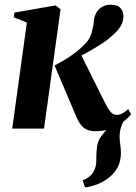

<svg xmlns="http://www.w3.org/2000/svg" viewBox="-20 -548 578 818"><path d="M342 250.5 332.5 220Q354 211.5 366 199.8Q378 188 384 171.5Q390.5 156 390.2 134.2Q390 112.5 392 90.5Q393.5 55 411 33.2Q428.5 11.5 442 -6.5L517.5 -47.5Q503 -29 496.2 -8Q489.5 13 489.5 34Q489.5 48.5 492.5 68.2Q495.5 88 495 106.5Q495 137 482 163.2Q469 189.5 443.5 209Q423 225.5 397.5 236Q372 246.5 342 250.5ZM32 0 94.5 -452 38.5 -474.5 42 -494.5 217 -525 238 -508.5 167.5 0ZM386 11Q363 11 347 2.8Q331 -5.5 319.2 -23.8Q307.5 -42 296.5 -71L212.5 -269Q240 -283.5 262.2 -297.2Q284.5 -311 303 -325.5Q321.5 -340 337.5 -356Q362.5 -379.5 370.5 -408.5Q378.5 -437.5 380 -459.5Q382.5 -482 392.5 -497.2Q402.5 -512.5 417.8 -520.2Q433 -528 450 -528Q481.5 -528 493.5 -513.5Q505.5 -499 506 -480Q506 -454.5 492 -433.5Q478 -412.5 457 -395Q443.5 -382 419.5 -365.8Q395.5 -349.5 366.5 -333Q337.5 -316.5 308.8 -302Q280 -287.5 255 -277.5L322 -321.5L428 -108.5Q440.5 -83.5 451.5 -71Q462.5 -58.5 477.5 -58.5Q487.5 -58.5 500 -64.2Q512.5 -70 526 -83.5L538.5 -61Q527 -46.5 506 -29.8Q485 -13 454.8 -1Q424.5 11 386 11Z"/></svg>

Font: Merriweather 120pt
Style: Bold Italic
Weight: 700
Italic angle: -7.8°
Version: Version 2.101